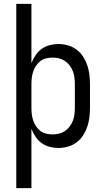

<svg xmlns="http://www.w3.org/2000/svg" viewBox="-20 -755 540 990"><path d="M64 215V-735H142V-429Q150 -450 163 -469.5Q176 -489 194.5 -502.5Q213 -516 235.5 -522Q258 -528 281 -528Q306 -528 330.5 -521Q355 -514 375 -499Q395 -484 408.5 -463Q422 -442 430 -418.5Q438 -395 441 -370Q444 -345 444 -320V-200Q444 -175 441 -150Q438 -125 430 -101.5Q422 -78 408.5 -57Q395 -36 375 -21Q355 -6 330.5 1Q306 8 281 8Q258 8 235.5 2Q213 -4 194.5 -17.5Q176 -31 163 -50.5Q150 -70 142 -91V215ZM251 -62Q268 -62 284.5 -66Q301 -70 315 -79.5Q329 -89 339.5 -103Q350 -117 356 -133Q362 -149 364 -166Q366 -183 366 -200V-320Q366 -337 364 -354Q362 -371 356 -387Q350 -403 339.5 -417Q329 -431 315 -440.5Q301 -450 284.5 -454Q268 -458 251 -458Q234 -458 217.5 -454Q201 -450 188 -440Q175 -430 165.5 -415.5Q156 -401 151 -385.5Q146 -370 144 -353.5Q142 -337 142 -320V-200Q142 -183 144 -166.5Q146 -150 151 -134.5Q156 -119 165.5 -104.5Q175 -90 188 -80Q201 -70 217.5 -66Q234 -62 251 -62Z"/></svg>

Font: Iosevka www.saffi
Style: Regular
Weight: 400
Monospace: yes
Designer: Belleve Invis
Foundry: Belleve Invis
Version: Version 22.0.2; ttfautohint (v1.8.3)